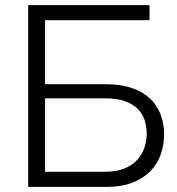

<svg xmlns="http://www.w3.org/2000/svg" viewBox="-20 -730 692 750"><path d="M90 0V-710H564V-651H156V-401H393Q451 -401 494 -386.5Q537 -372 565 -346Q593 -320 607 -284Q621 -248 621 -205Q621 -163 607.5 -125.5Q594 -88 566 -60Q538 -32 496 -16Q454 0 398 0ZM156 -59H391Q434 -59 465 -71.5Q496 -84 515.5 -105Q535 -126 544 -152.5Q553 -179 553 -207Q553 -234 545.5 -259Q538 -284 519 -303.5Q500 -323 468.5 -334.5Q437 -346 388 -346H156Z"/></svg>

Font: Rising Sun Light
Style: Regular
Weight: 300
Designer: Matt McInerney, Pablo Impallari, Rodrigo Fuenzalida (Raleway font), Stephen Hutchings (Greek), Cristiano Sobral (main ch
Foundry: The Rising Sun Project Authors
Version: Version 4.327; ttfautohint (v1.8.4.7-5d5b-dirty)